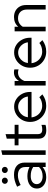

<svg xmlns="http://www.w3.org/2000/svg" viewBox="1146 -1903 767 3099"><g transform="rotate(-90 1529.5 -353.5)"><path d="M221 9Q166 9 124.5 -10Q83 -29 59.5 -63Q36 -97 36 -142Q36 -213 90 -254Q144 -295 236 -295Q317 -295 383 -261V-327Q383 -387 349 -417.5Q315 -448 250 -448Q213 -448 175.5 -437.5Q138 -427 93 -404L65 -461Q119 -487 165 -499Q211 -511 257 -511Q352 -511 403.5 -466Q455 -421 455 -337V0H383V-49Q349 -20 308.5 -5.5Q268 9 221 9ZM107 -144Q107 -102 142.5 -75.5Q178 -49 234 -49Q279 -49 316 -63Q353 -77 383 -107V-201Q352 -222 317 -231.5Q282 -241 238 -241Q178 -241 142.5 -214.5Q107 -188 107 -144ZM162 -611Q141 -611 126.5 -625Q112 -639 112 -659Q112 -679 126.5 -693Q141 -707 162 -707Q183 -707 197.5 -693Q212 -679 212 -659Q212 -639 197.5 -625Q183 -611 162 -611ZM336 -611Q315 -611 300.5 -625Q286 -639 286 -659Q286 -679 300.5 -693Q315 -707 336 -707Q357 -707 371.5 -693Q386 -679 386 -659Q386 -639 371.5 -625Q357 -611 336 -611Z M579 0V-700L653 -717V0Z M976 10Q911 10 876 -21Q841 -52 841 -111V-438H733V-501H841V-628L914 -647V-501H1065V-438H914V-130Q914 -90 932 -72.5Q950 -55 991 -55Q1012 -55 1028.5 -58Q1045 -61 1064 -68V-3Q1045 4 1021.5 7Q998 10 976 10Z M1369 9Q1297 9 1238.5 -25.5Q1180 -60 1145.5 -119Q1111 -178 1111 -251Q1111 -323 1144 -381.5Q1177 -440 1233 -474.5Q1289 -509 1358 -509Q1425 -509 1478.5 -474.5Q1532 -440 1563.5 -381.5Q1595 -323 1595 -251V-228H1184Q1190 -179 1215.5 -140Q1241 -101 1282 -78.5Q1323 -56 1372 -56Q1411 -56 1448 -68Q1485 -80 1510 -102L1556 -53Q1514 -22 1468.5 -6.5Q1423 9 1369 9ZM1186 -287H1521Q1515 -332 1491.5 -367.5Q1468 -403 1433 -423.5Q1398 -444 1356 -444Q1313 -444 1277 -424Q1241 -404 1217 -368.5Q1193 -333 1186 -287Z M1698 0V-501H1772V-430Q1795 -469 1830.5 -490.5Q1866 -512 1912 -512Q1938 -512 1959 -505V-437Q1946 -442 1933 -444Q1920 -446 1907 -446Q1861 -446 1826.5 -419.5Q1792 -393 1772 -343V0Z M2244 9Q2172 9 2113.5 -25.5Q2055 -60 2020.5 -119Q1986 -178 1986 -251Q1986 -323 2019 -381.5Q2052 -440 2108 -474.5Q2164 -509 2233 -509Q2300 -509 2353.5 -474.5Q2407 -440 2438.5 -381.5Q2470 -323 2470 -251V-228H2059Q2065 -179 2090.5 -140Q2116 -101 2157 -78.5Q2198 -56 2247 -56Q2286 -56 2323 -68Q2360 -80 2385 -102L2431 -53Q2389 -22 2343.5 -6.5Q2298 9 2244 9ZM2061 -287H2396Q2390 -332 2366.5 -367.5Q2343 -403 2308 -423.5Q2273 -444 2231 -444Q2188 -444 2152 -424Q2116 -404 2092 -368.5Q2068 -333 2061 -287Z M2573 0V-501H2647V-442Q2706 -511 2805 -511Q2862 -511 2905.5 -486.5Q2949 -462 2973.5 -418.5Q2998 -375 2998 -317V0H2925V-302Q2925 -369 2887.5 -407.5Q2850 -446 2785 -446Q2740 -446 2705 -426Q2670 -406 2647 -369V0Z"/></g></svg>

Font: Red Hat Display Variable
Style: Regular
Weight: 400
Designer: Pentagram, MCKL
Foundry: Pentagram, MCKL
Version: Version 1.021